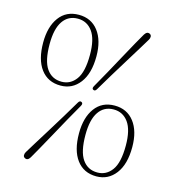

<svg xmlns="http://www.w3.org/2000/svg" viewBox="-108 -804 829 912"><g transform="rotate(15 306.0 -348.5)"><path d="M169 -710.5Q230 -710.5 265 -665Q300 -619.5 300 -541Q300 -456.5 264.2 -409.8Q228.5 -363 170.5 -363Q108 -363 73.2 -409.5Q38.5 -456 38.5 -539.5Q38.5 -617.5 72.8 -664Q107 -710.5 169 -710.5ZM268.5 -540Q268.5 -617 241.5 -654.2Q214.5 -691.5 169 -691.5Q122 -691.5 96 -653.5Q70 -615.5 70 -540.5Q70 -458 96.5 -420Q123 -382 170.5 -382Q214 -382 241.2 -419Q268.5 -456 268.5 -540ZM343.5 -392Q336 -378.5 326.5 -384Q317.5 -389 326 -403Q346.5 -438.5 371 -483Q395.5 -527.5 419.2 -571Q443 -614.5 462 -648.8Q481 -683 491 -699.5Q503 -718.5 518 -710Q524.5 -706 524.8 -698Q525 -690 520 -682Q511.5 -667.5 491 -634.2Q470.5 -601 444.2 -558.2Q418 -515.5 391.2 -471.8Q364.5 -428 343.5 -392ZM271 -305.5Q278.5 -319 288 -313.5Q297.5 -308 289 -294Q269 -260 244.5 -215.8Q220 -171.5 195.8 -127.5Q171.5 -83.5 152 -48.5Q132.5 -13.5 123 2.5Q111 22.5 96 13Q89.5 9.5 89 1.5Q88.5 -6.5 93.5 -15Q102 -29.5 123 -63.2Q144 -97 170.8 -140.2Q197.5 -183.5 224.2 -227.2Q251 -271 271 -305.5ZM445 -338Q506 -338 541 -292.5Q576 -247 576 -168.5Q576 -84 540.2 -37.2Q504.5 9.5 446.5 9.5Q384 9.5 349.2 -37Q314.5 -83.5 314.5 -167Q314.5 -245 348.8 -291.5Q383 -338 445 -338ZM544.5 -167.5Q544.5 -244.5 517.5 -281.8Q490.5 -319 445 -319Q398 -319 372 -281Q346 -243 346 -168Q346 -85.5 372.5 -47.5Q399 -9.5 446.5 -9.5Q490 -9.5 517.2 -46.5Q544.5 -83.5 544.5 -167.5Z"/></g></svg>

Font: Fraunces 72pt Soft Thin
Style: Regular
Weight: 100
Version: Version 1.000;[b76b70a41]